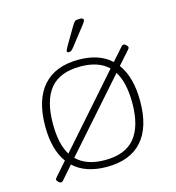

<svg xmlns="http://www.w3.org/2000/svg" viewBox="-109 -811 849 926"><g transform="rotate(-15 315.0 -348.5)"><path d="M82 21Q76 21 69 14Q62 7 62 2Q62 -1 64 -3.5Q66 -6 69 -10L127 -76Q78 -143 78 -259Q78 -391 138.5 -460Q199 -529 316 -529Q419 -529 478 -474L532 -535Q538 -543 545 -543Q551 -543 558 -536Q565 -529 565 -524Q565 -521 563 -518.5Q561 -516 558 -512L501 -448Q552 -380 552 -259Q552 -129 492 -61.5Q432 6 316 6Q210 6 150 -50L95 13Q89 21 82 21ZM117 -261Q117 -160 152 -104L455 -448Q406 -495 316 -495Q213 -495 165 -436.5Q117 -378 117 -261ZM316 -28Q417 -28 465 -86.5Q513 -145 513 -261Q513 -363 477 -420L174 -77Q223 -28 316 -28ZM281 -576Q272 -576 272 -583Q272 -586 276.5 -595Q281 -604 287 -614L333 -692Q343 -709 349 -713.5Q355 -718 372 -718Q391 -718 391 -708Q391 -701 381.5 -689Q372 -677 358 -659L308 -595Q299 -583 293.5 -579.5Q288 -576 281 -576Z"/></g></svg>

Font: Asap Semi Expanded Thin
Style: Regular
Weight: 100
Width: 6
Designer: Pablo Cosgaya
Foundry: Omnibus-Type
Version: Version 3.001; ttfautohint (v1.8.4.7-5d5b)